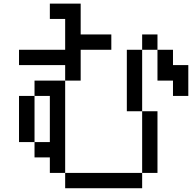

<svg xmlns="http://www.w3.org/2000/svg" viewBox="-20 -879 1040 1040"><path d="M667 -276.4V-609.4H750V-692.4H833V-609.4H917V-526.4H1000V-359.4H917V-442.4H833V-609.4H750V-276.4H833V57.6H750V-276.4ZM83 -526.4V-609.4H333V-776.4H250V-859.4H417V-692.4H583V-609.4H417V-442.4H333V57.6H750V140.6H333V57.6H250V-26.4H167V-109.4H250V-359.4H167V-442.4H333V-526.4ZM83 -109.4V-359.4H167V-109.4Z"/></svg>

Font: KH Dot kagurazaka 12
Style: Regular
Weight: 400
Designer: Original version for X68000 by Keitarou Hiraki (http://hp.vector.co.jp/authors/VA000874/) / TrueType conversion by Homem
Version: Version 1.00.20150527